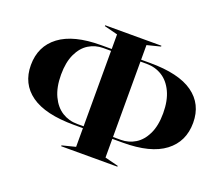

<svg xmlns="http://www.w3.org/2000/svg" viewBox="-117 -887 1233 1062"><g transform="rotate(20 499.0 -356.0)"><path d="M333 -5 412 -25V-135H360Q190 -135 106 -195Q22 -255 22 -365Q22 -476 105 -538.5Q188 -601 350 -601H412V-687L333 -707V-712H664V-707L585 -687V-601H637Q807 -601 891 -541Q975 -481 975 -371Q975 -260 892.5 -197.5Q810 -135 647 -135H585V-25L664 -5V0H333ZM375 -146H412V-590H366Q320 -590 281.5 -566.5Q243 -543 220 -494Q197 -445 197 -372Q197 -298 221 -247Q245 -196 285 -171Q325 -146 375 -146ZM631 -146Q677 -146 715.5 -169.5Q754 -193 777.5 -242Q801 -291 801 -364Q801 -438 777 -489Q753 -540 712.5 -565Q672 -590 622 -590H585V-146Z"/></g></svg>

Font: Nyght Serif Bold
Style: Regular
Weight: 700
Designer: Maksym Kobuzan
Version: Version 0.410